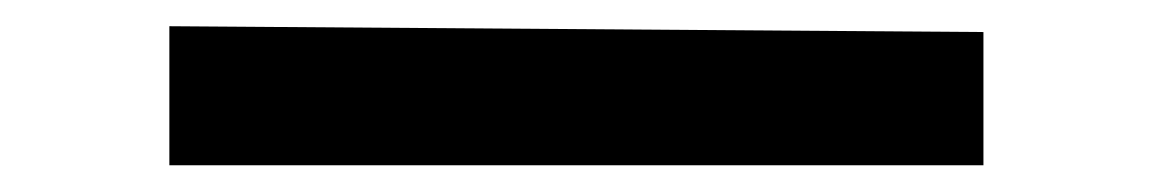

<svg xmlns="http://www.w3.org/2000/svg" viewBox="-20 30 872 145"><path d="M107.9 154.8H722.7V54.2L107.9 49.8Z"/></svg>

Font: Parastoo
Style: Bold
Weight: 700
Foundry: Saber Rastikerdar (saber.rastikerdar@gmail.com)
Version: Version 2.0.1